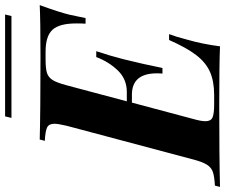

<svg xmlns="http://www.w3.org/2000/svg" viewBox="-128 -799 884 754"><g transform="rotate(-90 314.0 -422.0)"><path d="M671 -708Q643 -632 633 -590Q628 -568 620 -528H598Q599 -541 599 -564Q599 -631 574 -658Q549 -685 488 -685H457Q422 -685 404.5 -679.5Q387 -674 376.5 -657Q366 -640 356 -602L293 -366H330Q380 -366 414 -401Q448 -436 467 -486H490Q471 -429 459 -381L453 -356Q441 -309 424 -226H402Q403 -233 403 -248Q403 -346 319 -346H288L224 -106Q215 -75 215 -57Q215 -36 229.5 -29.5Q244 -23 281 -23H318Q372 -23 409 -39.5Q446 -56 475 -94Q504 -132 534 -200H557Q546 -171 535 -128Q518 -69 509 0Q441 -3 282 -3Q66 -3 -43 0L-38 -20Q-2 -22 15.5 -28Q33 -34 44 -51Q55 -68 65 -106L197 -602Q205 -636 205 -650Q205 -672 190.5 -679Q176 -686 138 -688L143 -708Q252 -705 468 -705Q610 -705 671 -708ZM628 -819H228L234 -844H634Z"/></g></svg>

Font: Playfair Display SC
Style: Bold Italic
Weight: 700
Italic angle: -14°
Designer: Claus Eggers Sørensen
Foundry: Claus Eggers Sørensen
Version: Version 1.200; ttfautohint (v1.6)